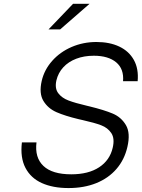

<svg xmlns="http://www.w3.org/2000/svg" viewBox="-20 -958 730 989"><path d="M92.8 -224.6H168Q158.2 -146.5 203.6 -103.3Q249 -60.1 347.2 -60.1Q435.5 -60.1 490.7 -96.4Q545.9 -132.8 560.5 -196.8Q571.8 -244.6 553.5 -272.2Q535.2 -299.8 501.2 -312.7Q467.3 -325.7 405.8 -339.4L384.8 -344.2Q315.4 -360.8 271.2 -380.1Q227.1 -399.4 203.6 -438.2Q180.2 -477.1 194.8 -541Q208 -598.6 248.8 -644.5Q289.6 -690.4 349.1 -716.1Q408.7 -741.7 476.6 -741.7Q544.9 -741.7 594.7 -718Q644.5 -694.3 669.7 -648.9Q694.8 -603.5 689 -539.6H613.8Q619.1 -603 578.4 -637Q537.6 -670.9 463.4 -670.9Q413.1 -670.9 372.8 -655.5Q332.5 -640.1 306.2 -611.6Q279.8 -583 270.5 -543.9Q261.2 -502.9 280 -478Q298.8 -453.1 333.3 -440.2Q367.7 -427.2 428.2 -413.1L440.4 -410.2Q516.6 -391.6 560.5 -373Q604.5 -354.5 628.7 -313.5Q652.8 -272.5 636.2 -201.2Q621.1 -135.3 579.8 -87.6Q538.6 -40 475.6 -14.6Q412.6 10.7 333 10.7Q252.9 10.7 195.8 -14.9Q138.7 -40.5 111.1 -93.3Q83.5 -146 92.8 -224.6ZM230 -806.6 356.4 -938.5H441.4L290 -806.6Z"/></svg>

Font: Glacial Indifference
Style: Italic
Weight: 400
Designer: Alfredo Marco Pradil
Foundry: Alfredo Marco Pradil
Version: Version 1.312